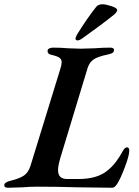

<svg xmlns="http://www.w3.org/2000/svg" viewBox="-52 -878 652 903"><path d="M-32 -7Q-32 -14 -24 -19.5Q-16 -25 -2 -28Q39 -38 60 -52Q81 -66 91 -97L232 -555Q238 -573 238 -585Q238 -599 227.5 -606.5Q217 -614 190 -620Q170 -624 172 -641Q173 -647 180.5 -650.5Q188 -654 198 -654Q234 -654 267 -651Q307 -649 327 -649Q347 -649 395 -651Q431 -654 467 -654Q486 -654 484 -640Q483 -632 475 -628Q467 -624 452 -621Q409 -612 389 -599Q369 -586 360 -558L232 -136Q221 -98 221 -78Q221 -56 232 -46Q243 -36 265 -36H315Q404 -36 451 -74Q474 -92 491.5 -114.5Q509 -137 527 -170Q535 -185 546 -185Q551 -185 553.5 -180.5Q556 -176 556 -169Q556 -147 535.5 -92.5Q515 -38 499 -13Q487 5 476 5Q436 5 316 3Q216 0 122 0Q89 0 54 3Q8 5 -14 5Q-32 5 -32 -7ZM303 -695V-697Q303 -701 310 -715Q357 -791 399 -844Q409 -858 430 -858Q445 -858 472.5 -849Q500 -840 499 -830Q498 -824 494 -819Q490 -814 483 -808Q431 -766 336 -698Q322 -688 313 -688Q305 -688 303 -695Z"/></svg>

Font: EB Garamond SemiBold
Style: Italic
Weight: 600
Italic angle: -17.2°
Designer: Georg Duffner and Octavio Pardo
Foundry: Georg Duffner
Version: Version 1.000